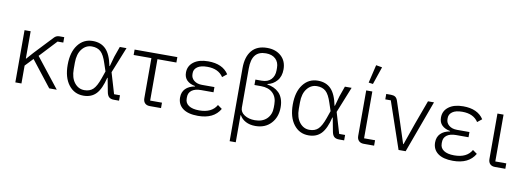

<svg xmlns="http://www.w3.org/2000/svg" viewBox="-70 -1214 5073 1858"><g transform="rotate(10 2466.5 -285.0)"><path d="M91.8 0V-513.2H151.9V-245.1H155.8L213.9 -311L382.8 -490.2Q403.3 -513.2 435.1 -513.2H481.9V-460H425.8L269 -292L499 0H424.8L226.1 -253.9L151.9 -175.8V0Z M761.7 12.2Q671.4 12.2 616.2 -59.8Q561 -131.8 561 -255.9Q561 -380.4 616.2 -452.6Q671.4 -524.9 761.7 -524.9Q842.3 -524.9 890.6 -475.3Q939 -425.8 960.9 -314H964.8L991.7 -411.1L1027.8 -513.2H1093.8L991.7 -258.8L1052.7 -53.2H1110.8V0H1061Q1028.8 0 1012 -15.1Q995.1 -30.3 988.8 -66.9L963.9 -198.2H960Q933.6 -86.9 887 -37.4Q840.3 12.2 761.7 12.2ZM761.7 -42Q815.4 -42 847.4 -72.8Q879.4 -103.5 907.7 -184.1L932.6 -255.9L906.7 -333Q881.8 -411.6 848.9 -441.4Q815.9 -471.2 761.7 -471.2Q703.6 -471.2 664.8 -422.4Q626 -373.5 626 -288.1V-224.1Q626 -139.2 664.8 -90.6Q703.6 -42 761.7 -42Z M1413.6 0Q1381.8 0 1364.7 -17.6Q1347.7 -35.2 1347.7 -65.9V-460H1173.3V-513.2H1593.3V-460H1407.2V-53.2H1523.4V0Z M1887.2 12.2Q1789.6 12.2 1738.3 -26.6Q1687 -65.4 1687 -133.8Q1687 -186.5 1719 -219.5Q1751 -252.4 1811 -263.2V-267.1Q1758.8 -276.4 1730 -304.9Q1701.2 -333.5 1701.2 -380.9Q1701.2 -446.3 1753.4 -485.6Q1805.7 -524.9 1896 -524.9Q2037.6 -524.9 2097.2 -433.1L2053.2 -397.9Q2005.9 -471.2 1896 -471.2Q1831.5 -471.2 1798.8 -447.8Q1766.1 -424.3 1766.1 -388.2V-376Q1766.1 -338.9 1795.9 -314.5Q1825.7 -290 1875 -290H1997.1V-238.8H1875Q1815.9 -238.8 1783.9 -214.8Q1752 -190.9 1752 -147.9V-132.8Q1752 -89.8 1787.8 -65.9Q1823.7 -42 1890.1 -42Q2014.6 -42 2061 -125L2104 -94.2Q2043 12.2 1887.2 12.2Z M2232.9 200.2V-518.1Q2232.9 -628.9 2284.2 -690.4Q2335.4 -752 2435.1 -752Q2520 -752 2573 -704.1Q2626 -656.2 2626 -574.2Q2626 -504.4 2588.6 -461.7Q2551.3 -418.9 2497.1 -408.2V-403.8Q2531.7 -398.4 2560.3 -385.3Q2588.9 -372.1 2612.3 -349.4Q2635.7 -326.7 2648.9 -290.5Q2662.1 -254.4 2662.1 -208Q2662.1 -111.3 2604.7 -49.6Q2547.4 12.2 2451.2 12.2Q2396.5 12.2 2356.7 -8.8Q2316.9 -29.8 2296.9 -65.9H2293V200.2ZM2437 -42Q2512.2 -42 2554.7 -84.2Q2597.2 -126.5 2597.2 -193.8V-226.1Q2597.2 -296.9 2555.4 -336.9Q2513.7 -377 2439.9 -377H2375V-430.2H2437Q2496.6 -430.2 2528.8 -464.4Q2561 -498.5 2561 -554.2V-579.1Q2561 -633.3 2526.9 -665.8Q2492.7 -698.2 2432.1 -698.2Q2361.3 -698.2 2327.1 -655.5Q2293 -612.8 2293 -524.9V-139.2Q2293 -95.7 2335 -68.8Q2377 -42 2437 -42Z M2973.6 12.2Q2883.3 12.2 2828.1 -59.8Q2772.9 -131.8 2772.9 -255.9Q2772.9 -380.4 2828.1 -452.6Q2883.3 -524.9 2973.6 -524.9Q3054.2 -524.9 3102.5 -475.3Q3150.9 -425.8 3172.9 -314H3176.8L3203.6 -411.1L3239.7 -513.2H3305.7L3203.6 -258.8L3264.6 -53.2H3322.8V0H3272.9Q3240.7 0 3223.9 -15.1Q3207 -30.3 3200.7 -66.9L3175.8 -198.2H3171.9Q3145.5 -86.9 3098.9 -37.4Q3052.2 12.2 2973.6 12.2ZM2973.6 -42Q3027.3 -42 3059.3 -72.8Q3091.3 -103.5 3119.6 -184.1L3144.5 -255.9L3118.7 -333Q3093.8 -411.6 3060.8 -441.4Q3027.8 -471.2 2973.6 -471.2Q2915.5 -471.2 2876.7 -422.4Q2837.9 -373.5 2837.9 -288.1V-224.1Q2837.9 -139.2 2876.7 -90.6Q2915.5 -42 2973.6 -42Z M3502.4 -585.9 3459.5 -591.8 3501.5 -770 3561.5 -759.8ZM3515.6 0Q3483.9 0 3466.6 -17.8Q3449.2 -35.6 3449.2 -65.9V-513.2H3509.3V-53.2H3617.2V0Z M3857.4 0 3700.2 -460H3646V-513.2H3692.4Q3719.2 -513.2 3734.9 -502.9Q3750.5 -492.7 3759.3 -466.8L3821.3 -278.8L3891.1 -64H3895L3970.2 -278.8L4056.2 -513.2H4115.2L3927.2 0Z M4393.1 12.2Q4295.4 12.2 4244.1 -26.6Q4192.9 -65.4 4192.9 -133.8Q4192.9 -186.5 4224.9 -219.5Q4256.8 -252.4 4316.9 -263.2V-267.1Q4264.6 -276.4 4235.8 -304.9Q4207 -333.5 4207 -380.9Q4207 -446.3 4259.3 -485.6Q4311.5 -524.9 4401.9 -524.9Q4543.5 -524.9 4603 -433.1L4559.1 -397.9Q4511.7 -471.2 4401.9 -471.2Q4337.4 -471.2 4304.7 -447.8Q4272 -424.3 4272 -388.2V-376Q4272 -338.9 4301.8 -314.5Q4331.5 -290 4380.9 -290H4502.9V-238.8H4380.9Q4321.8 -238.8 4289.8 -214.8Q4257.8 -190.9 4257.8 -147.9V-132.8Q4257.8 -89.8 4293.7 -65.9Q4329.6 -42 4396 -42Q4520.5 -42 4566.9 -125L4609.9 -94.2Q4548.8 12.2 4393.1 12.2Z M4805.2 0Q4773.4 0 4756.1 -17.8Q4738.8 -35.6 4738.8 -65.9V-513.2H4798.8V-53.2H4906.7V0Z"/></g></svg>

Font: Anuphan Light
Style: Regular
Weight: 300
Designer: Mike Abbink, Paul van der Laan, Pieter van Rosmalen, Mint Tantisuwanna
Foundry: Bold Monday; Cadson Demak
Version: Version 3.002;hotconv 1.0.109;makeotfexe 2.5.65596